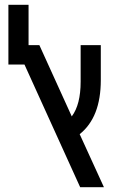

<svg xmlns="http://www.w3.org/2000/svg" viewBox="-20 -780 483 800"><path d="M413 0 312 -221Q400 -291 400 -446V-592H316V-440Q316 -344 279 -295L144 -592H99V-760H15V-511H82L314 0Z"/></svg>

Font: Noto Sans Hebrew Extra Condensed
Style: Regular
Weight: 400
Width: 2
Designer: Monotype Design Team
Foundry: Monotype Imaging Inc.
Version: 1.000